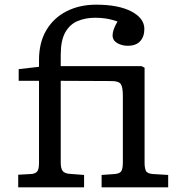

<svg xmlns="http://www.w3.org/2000/svg" viewBox="-20 -802 770 822"><path d="M58 0V-54L113 -57Q130 -58 138.5 -67Q147 -76 147 -104V-456H60V-506L147 -516V-545Q147 -620 178.5 -673Q210 -726 265.5 -754Q321 -782 392 -782Q487 -782 542.5 -753Q598 -724 598 -678Q598 -645 580 -625.5Q562 -606 527 -606Q502 -606 482 -617.5Q462 -629 462 -651Q462 -662 467 -676.5Q472 -691 483 -710Q457 -719 435 -722.5Q413 -726 388 -726Q346 -726 312.5 -712Q279 -698 259.5 -663.5Q240 -629 240 -567V-519H586L599 -512V-104Q599 -85 604 -72Q609 -59 634 -57L700 -53V0H415V-53L472 -57Q493 -59 499.5 -69.5Q506 -80 506 -108V-392Q506 -428 497.5 -441.5Q489 -455 457 -455L240 -456V-107Q240 -81 248 -70.5Q256 -60 275 -58L340 -53V0Z"/></svg>

Font: Literata 7pt
Style: Regular
Weight: 400
Designer: Latin by Veronika Burian and Jose Scaglione. Greek by Irene Vlachou. Cyrillic by Vera Evstafieva.
Foundry: TypeTogether
Version: Version 3.002